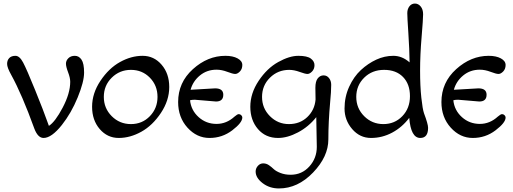

<svg xmlns="http://www.w3.org/2000/svg" viewBox="-20 -770 2884 1080"><path d="M43 -349Q20 -390 20 -410.5Q20 -431 32 -443.5Q44 -456 67 -456Q90 -456 110 -418.5Q130 -381 178 -262.5Q226 -144 247 -84L255 -62Q290 -84 332.5 -164.5Q375 -245 375 -310Q375 -332 363 -363.5Q351 -395 351 -412Q351 -429 364.5 -442.5Q378 -456 401 -456Q424 -456 438.5 -434.5Q453 -413 453 -361.5Q453 -310 417 -222Q381 -134 328 -67Q270 6 225 6Q193 6 173 -47Q104 -238 43 -349Z M608.5 -333Q564 -289 564 -225Q564 -161 608.5 -116.5Q653 -72 716.5 -72Q780 -72 823 -116.5Q866 -161 866 -225Q866 -289 823 -333Q780 -377 716.5 -377Q653 -377 608.5 -333ZM648 6Q584 6 541 -44Q498 -94 498 -169.5Q498 -245 545 -315.5Q592 -386 655 -421Q718 -456 782 -456Q846 -456 889 -406Q932 -356 932 -280.5Q932 -205 885 -134.5Q838 -64 775 -29Q712 6 648 6Z M1195 -199 1076 -209Q1059 -209 1049 -206Q1055 -149 1097.5 -111Q1140 -73 1198 -73Q1254 -73 1299 -114Q1315 -128 1323 -128Q1331 -128 1337 -122Q1343 -116 1343 -109Q1343 -80 1286.5 -37Q1230 6 1158.5 6Q1087 6 1034.5 -52Q982 -110 982 -196Q982 -306 1065 -381Q1148 -456 1248 -456Q1290 -456 1316.5 -441.5Q1343 -427 1343 -404.5Q1343 -382 1329.5 -368Q1316 -354 1303 -354Q1290 -354 1258.5 -366Q1227 -378 1198 -378Q1144 -378 1104.5 -345.5Q1065 -313 1052 -265L1190 -273Q1236 -273 1236 -237Q1236 -199 1195 -199Z M1607 -377Q1543 -377 1498.5 -333Q1454 -289 1454 -225Q1454 -161 1498.5 -116.5Q1543 -72 1605 -72Q1667 -72 1708.5 -111.5Q1750 -151 1755 -210Q1754 -239 1754 -276Q1754 -313 1767.5 -329.5Q1781 -346 1800 -346Q1819 -346 1831 -330.5Q1843 -315 1843 -293Q1843 -271 1841.5 -249.5Q1840 -228 1837 -194Q1827 -83 1827 14Q1827 111 1741 200.5Q1655 290 1549 290Q1496 290 1457 260Q1418 230 1418 195Q1418 177 1430.5 163Q1443 149 1460.5 149Q1478 149 1492.5 159Q1507 169 1519.5 181Q1532 193 1557.5 203Q1583 213 1615 213Q1678 213 1720 166.5Q1762 120 1762 56Q1762 48 1759 -111Q1716 -57 1656.5 -25.5Q1597 6 1544 6Q1474 6 1431 -44Q1388 -94 1388 -169.5Q1388 -245 1435 -315.5Q1482 -386 1545 -421Q1608 -456 1658 -456Q1708 -456 1728.5 -440.5Q1749 -425 1749 -403.5Q1749 -382 1735.5 -368Q1722 -354 1709.5 -354Q1697 -354 1665.5 -365.5Q1634 -377 1607 -377Z M2284 -419Q2283 -494 2277 -583.5Q2271 -673 2271 -696Q2271 -719 2283 -734.5Q2295 -750 2314 -750Q2333 -750 2346.5 -733.5Q2360 -717 2360 -689.5Q2360 -662 2351.5 -561.5Q2343 -461 2343 -373Q2343 -285 2350 -220.5Q2357 -156 2365 -133Q2388 -72 2388 -51Q2388 6 2344 6Q2291 6 2282 -107Q2242 -54 2186 -24Q2130 6 2067 6Q2004 6 1961 -44Q1918 -94 1918 -159.5Q1918 -225 1944 -282Q1970 -339 2010 -376Q2050 -413 2096.5 -434.5Q2143 -456 2192.5 -456Q2242 -456 2284 -419ZM2028.5 -333Q1984 -289 1984 -225Q1984 -161 2028.5 -116.5Q2073 -72 2136.5 -72Q2200 -72 2243 -116.5Q2286 -161 2286 -229Q2286 -297 2247 -337Q2208 -377 2140.5 -377Q2073 -377 2028.5 -333Z M2676 -199 2557 -209Q2540 -209 2530 -206Q2536 -149 2578.5 -111Q2621 -73 2679 -73Q2735 -73 2780 -114Q2796 -128 2804 -128Q2812 -128 2818 -122Q2824 -116 2824 -109Q2824 -80 2767.5 -37Q2711 6 2639.5 6Q2568 6 2515.5 -52Q2463 -110 2463 -196Q2463 -306 2546 -381Q2629 -456 2729 -456Q2771 -456 2797.5 -441.5Q2824 -427 2824 -404.5Q2824 -382 2810.5 -368Q2797 -354 2784 -354Q2771 -354 2739.5 -366Q2708 -378 2679 -378Q2625 -378 2585.5 -345.5Q2546 -313 2533 -265L2671 -273Q2717 -273 2717 -237Q2717 -199 2676 -199Z"/></svg>

Font: Macondo Swash Caps
Style: Regular
Weight: 400
Designer: John Vargas Beltran
Foundry: John Vargas Beltran
Version: Version 2.001